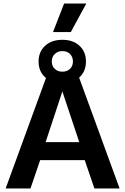

<svg xmlns="http://www.w3.org/2000/svg" viewBox="-20 -1070 711 1090"><path d="M659 0H516L461 -161H208L153 0H12L253 -660H418ZM239 -263H430L334 -551ZM334 -844Q395 -844 431.5 -810Q468 -776 468 -721Q468 -665 431.5 -631.5Q395 -598 334 -598Q273 -598 236 -631.5Q199 -665 199 -721Q199 -776 236 -810Q273 -844 334 -844ZM334 -780Q308 -780 291 -763.5Q274 -747 274 -721Q274 -695 291 -679Q308 -663 334 -663Q361 -663 377.5 -679Q394 -695 394 -721Q394 -747 377.5 -763.5Q361 -780 334 -780ZM344 -1050H470L382 -888H281Z"/></svg>

Font: Work Sans SemiBold
Style: Regular
Weight: 600
Designer: Wei Huang
Foundry: Wei Huang
Version: Version 2.010; ttfautohint (v1.8.3)